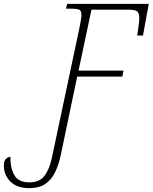

<svg xmlns="http://www.w3.org/2000/svg" viewBox="-112 -734 791 995"><path d="M40 241Q-24 241 -58 207Q-92 173 -92 124Q-92 99 -81 89Q-70 79 -58 79Q-59 137 -37.5 174Q-16 211 40 211Q94 211 119.5 176Q145 141 157 83L299 -586Q304 -610 307 -628.5Q310 -647 310 -656Q310 -678 299 -683.5Q288 -689 254 -689H230L236 -714H659L629 -550H599Q601 -562 603.5 -580Q606 -598 608 -614Q610 -630 610 -638Q610 -666 599 -675Q588 -684 549 -684H362L295 -368H528L522 -337H288L202 74Q191 123 172.5 160.5Q154 198 122.5 219.5Q91 241 40 241Z"/></svg>

Font: Noto Serif SemiCondensed ExtraLight
Style: Italic
Weight: 200
Width: 4
Italic angle: -12°
Designer: Monotype Design Team
Foundry: Monotype Imaging Inc.
Version: Version 2.013